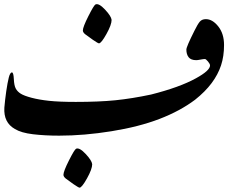

<svg xmlns="http://www.w3.org/2000/svg" viewBox="-22 -638 1074 903"><path d="M688.5 -193.4Q823.2 -227.5 899.9 -270Q965.8 -306.2 965.8 -330.1Q965.8 -337.4 956.1 -348.9Q946.3 -360.4 941.9 -360.4Q934.6 -360.4 920.9 -357.7Q907.2 -355 901.4 -355Q876 -355 865.2 -368.7Q854.5 -382.3 854.5 -404.8Q854.5 -418 892.6 -493.7Q907.2 -523.4 917.2 -535.6Q927.2 -547.9 946.3 -547.9Q977.5 -547.9 1004.6 -513.7Q1031.7 -479.5 1031.7 -426.3Q1031.7 -373.5 1017.6 -330.6Q1003.4 -287.6 973.4 -247.3Q943.4 -207 895.5 -168.9Q824.7 -115.7 728 -78.6Q631.3 -41.5 502.4 -20.8Q373.5 0 256.3 0Q189 0 133.3 -6.6Q77.6 -13.2 48.3 -31.2Q-5.9 -61.5 -1.5 -131.8Q1.5 -167.5 7.3 -208.3Q13.2 -249 19.3 -273.2Q25.4 -297.4 34.2 -297.4Q41.5 -297.4 43 -266.6Q44.4 -235.8 52.2 -221.4Q60.1 -207 75.7 -197.3Q91.3 -187.5 126.5 -178.2Q161.6 -168.9 209 -163.8Q256.3 -158.7 334.5 -158.7Q443.8 -158.7 521 -166.5Q598.1 -174.3 688.5 -193.4ZM367.7 -494.6Q367.7 -510.7 393.6 -562Q419.4 -613.3 427.2 -617.2Q442.9 -624 471.9 -593Q501 -562 502.9 -544.4Q502.9 -521.5 478.5 -477.8Q454.1 -434.1 443.4 -434.1Q439 -434.1 414.6 -450.9Q390.1 -467.8 377.9 -477.5Q367.7 -486.3 367.7 -494.6ZM276.4 184.1Q276.4 168 302.2 116.7Q328.1 65.4 335.9 61.5Q351.6 54.7 380.6 85.7Q409.7 116.7 411.6 134.3Q411.6 157.2 387.2 200.9Q362.8 244.6 352.1 244.6Q347.7 244.6 323.2 227.8Q298.8 210.9 286.6 201.2Q276.4 192.4 276.4 184.1Z"/></svg>

Font: IranNastaliq
Style: Regular
Weight: 400
Designer: Hossein Zahedi
Version: Version 1.5